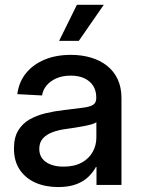

<svg xmlns="http://www.w3.org/2000/svg" viewBox="-20 -756 578 785"><path d="M217.8 8.8Q166 8.8 125.2 -9Q84.5 -26.9 60.8 -62Q37.1 -97.2 37.1 -148.9Q37.1 -193.8 54.4 -222.4Q71.8 -251 100.8 -267.6Q129.9 -284.2 166.7 -293Q203.6 -301.8 242.7 -306.2Q291 -312 319.6 -315.7Q348.1 -319.3 360.8 -327.6Q373.5 -335.9 373.5 -354.5V-358.4Q373.5 -384.8 361.3 -404.5Q349.1 -424.3 325.7 -435.5Q302.2 -446.8 269 -446.8Q235.8 -446.8 210.7 -435.8Q185.5 -424.8 170.4 -406.5Q155.3 -388.2 151.9 -365.7L50.8 -371.1Q57.1 -420.4 85.9 -456.3Q114.7 -492.2 161.9 -512Q209 -531.7 270 -531.7Q314 -531.7 351.8 -520.5Q389.6 -509.3 417.7 -487.1Q445.8 -464.8 461.2 -431.9Q476.6 -398.9 476.6 -355.5V0H374.5V-73.2H372.1Q361.3 -52.7 342 -33.7Q322.8 -14.6 292.2 -2.9Q261.7 8.8 217.8 8.8ZM239.3 -74.7Q284.2 -74.7 314.2 -91.3Q344.2 -107.9 359.1 -135Q374 -162.1 374 -193.8V-256.3Q368.7 -252 355.5 -248Q342.3 -244.1 324.5 -240.7Q306.6 -237.3 286.9 -234.1Q267.1 -231 248 -228.5Q219.7 -224.6 195.1 -215.6Q170.4 -206.5 155.5 -190.2Q140.6 -173.8 140.6 -147Q140.6 -124 152.8 -107.9Q165 -91.8 187.3 -83.3Q209.5 -74.7 239.3 -74.7ZM221.7 -588.9 294.4 -736.3H404.3L302.2 -588.9Z"/></svg>

Font: Inter 28pt Medium
Style: Regular
Weight: 500
Designer: Rasmus Andersson
Foundry: rsms
Version: Version 4.001;git-66647c0bb